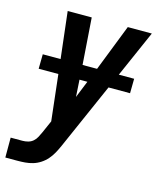

<svg xmlns="http://www.w3.org/2000/svg" viewBox="-138 -600 748 895"><g transform="rotate(15 236.5 -152.5)"><path d="M-27 215V119H30Q43 119 56.5 115.5Q70 112 80.5 103Q91 94 97.5 81.5Q104 69 110 56L136 -3L111 -225H16L17 -295H103L77 -520H193L209 -295H279L367 -520H483L384 -295H458L457 -225H353L212 95Q204 113 194.5 130.5Q185 148 171.5 163.5Q158 179 141 190Q124 201 105.5 206.5Q87 212 68 213.5Q49 215 30 215ZM218 -143 251 -225H213Z"/></g></svg>

Font: Iosevka SS18
Style: Bold Italic
Weight: 700
Italic angle: -9°
Monospace: yes
Designer: Belleve Invis
Foundry: Belleve Invis
Version: Version 25.1.1; ttfautohint (v1.8.4)